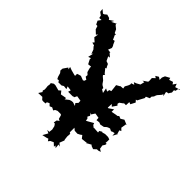

<svg xmlns="http://www.w3.org/2000/svg" viewBox="-161 -731 880 880"><g transform="rotate(45 279.5 -291.0)"><path d="M112 -213H133L143 -219L161 -217L156 -230L179 -227L175 -214H204L212 -217L211 -213L219 -229L244 -225L245 -212L235 -201L243 -190L225 -196L215 -195L206 -192L188 -178L189 -187L182 -186L155 -181H161L149 -196L139 -187L113 -194H103L91 -186V-182L92 -180L90 -166L91 -159L92 -146L89 -136L93 -130L82 -113L108 -114L118 -103L126 -102L140 -103V-111L152 -117L162 -107L174 -112L187 -105L192 -113L203 -118H224L228 -114L233 -96L242 -92L231 -84L228 -68H235L242 -58L246 -40L244 -23H231L246 -15L232 10L254 5L263 2L270 12L277 3L292 -4L307 10L308 1L317 9L315 -12L326 -9L312 -21L321 -44L319 -49L317 -67L318 -78V-85C313 -85 312 -88 312 -92V-118L323 -109L341 -108L353 -114L361 -120L372 -106H375L402 -109L398 -105L423 -119V-118L428 -114L442 -109L455 -121H463L476 -125L463 -133L460 -151L467 -162L469 -170H462L463 -181V-193L451 -197H432L418 -193L415 -195L403 -188L404 -179L376 -181V-179L364 -188L361 -197L333 -181L326 -178L325 -189L318 -196L324 -207L316 -220L323 -215L334 -232L358 -228L359 -214L375 -216L386 -212L405 -216L415 -225L421 -228L430 -231L442 -225L448 -228L460 -231L461 -215L474 -239L471 -237L466 -255L475 -259L464 -270L468 -295L474 -298L470 -297L467 -298L448 -306L432 -296L420 -301L412 -295H407L381 -290V-306L359 -291H355L356 -316L365 -307L380 -329L374 -335L376 -344L394 -357L389 -358H406L407 -379L417 -375C421 -383 425 -390 429 -398L420 -408L427 -410L431 -418L444 -442L443 -450L461 -458V-468L470 -479L469 -480L474 -491L488 -507L492 -515L498 -508L493 -531L510 -536L504 -533L514 -548L513 -562L520 -565L523 -580H529L530 -585L524 -581L507 -576L501 -592L490 -576L483 -586L464 -580L461 -590C454 -586 447 -582 439 -578L433 -564V-549L421 -557L406 -548L415 -542L402 -530L403 -512L402 -506L380 -491L391 -492L386 -472L370 -463L357 -458L367 -451L352 -446L353 -439L349 -429L341 -415L343 -403L327 -402L325 -400L309 -391L311 -375L313 -356L303 -353L301 -341L287 -348L292 -323L277 -332V-340L265 -347L261 -351L252 -364L238 -376L234 -381L240 -389L235 -391L218 -412L224 -414L219 -422L214 -433L200 -438L190 -459L200 -460L183 -475L185 -478L168 -480L175 -498L172 -508L169 -512L161 -530L152 -528L142 -550L146 -554L136 -555L128 -572L114 -583L108 -592L114 -593L88 -580L95 -593L74 -579L69 -586L52 -591L41 -582L35 -580L18 -594L20 -577L34 -567L37 -554L51 -555L40 -540L48 -523L58 -522L56 -525L62 -506L80 -489L87 -497L83 -476C89 -471 94 -465 101 -460L94 -452L109 -448L111 -443L120 -433L128 -412L133 -420L127 -392L140 -397V-389L151 -368L168 -370V-362L170 -354L174 -340L184 -331L183 -320L195 -312L192 -302H202L198 -306L186 -299L165 -307L154 -304L146 -301V-288L140 -289L117 -295L101 -301L104 -288L97 -293L82 -271L81 -258L90 -247L88 -251L94 -230L99 -220L106 -221C111 -221 111 -216 112 -213Z"/></g></svg>

Font: Charger Distortion
Style: 1
Weight: 400
Designer: Jasper
Foundry: Cannot Into Space Fonts
Version: Version 0.98